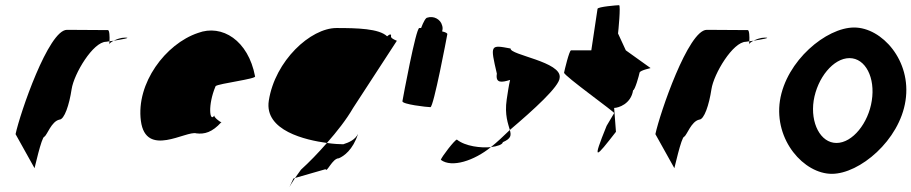

<svg xmlns="http://www.w3.org/2000/svg" viewBox="-20 -662 3513 740"><path d="M40 -145 113 -14C112 -6 140 -135 151 -135C162 -142 178 -194 209 -201C228 -201 247 -258 256 -318C265 -378 339 -501 389 -501C389 -501 394 -502 402 -503C403 -520 402 -546 396 -546C396 -546 291 -547 238 -547C167 -547 57 -225 40 -145ZM402 -503C402 -498 401 -494 401 -491C401 -494 408 -500 418 -505C412 -504 407 -504 402 -503ZM418 -505C449 -510 489 -517 462 -517C446 -517 430 -511 418 -505Z M523 -196C542 -52 698 -160 737 -148C768 -144 798 -152 833 -191C825 -193 803 -212 806 -217C788 -188 780 -257 811 -330C821 -340 971 -358 963 -368C937 -506 836 -570 743 -535C618 -493 504 -341 523 -196ZM806 -217V-218ZM834 -192 833 -191C835 -191 835 -191 834 -190Z M1016 -274C998 -158 1159 -122 1240 -111C1278 -154 1315 -201 1341 -246L1509 -504C1516 -504 1485 -512 1487 -522C1489 -533 1481 -530 1472 -522C1441 -552 1356 -554 1277 -554C1177 -554 1040 -428 1016 -274ZM1111 26C1088 76 1092 62 1117 24ZM1117 24 1235 -10C1239 6 1261 -52 1286 -52C1305 -60 1340 -84 1360 -146C1349 -124 1326 -113 1303 -106C1291 -106 1267 -107 1240 -111C1206 -72 1171 -36 1140 -8C1131 4 1123 15 1117 24Z M1531 -272C1529 -260 1626 -249 1639 -249C1651 -249 1702 -518 1704 -530C1705 -534 1697 -538 1684 -541C1686 -548 1687 -556 1684 -564C1678 -588 1651 -602 1627 -594C1621 -594 1612 -578 1603 -554H1596C1583 -554 1533 -284 1531 -272Z M1679 -46C1721 -14 1808 -43 1872 -95C1834 -91 1773 -98 1741 -124C1733 -124 1681 -56 1679 -46ZM1895 -378C1889 -340 1914 -344 1946 -354C1941 -333 1937 -306 1933 -279C1924 -218 1939 -184 1945 -161C2037 -239 2136 -329 2137 -362C2147 -424 1944 -450 1948 -475C1869 -490 1869 -490 1895 -378ZM1872 -95C1897 -98 1917 -105 1918 -114C1950 -128 1951 -140 1945 -161C1920 -137 1896 -114 1872 -95Z M2154 -382C2152 -371 2355 -226 2347 -226L2318 -177C2260 -34 2276 -54 2354 -154L2347 -246C2363 -246 2412 -261 2420 -314C2427 -314 2443 -371 2445 -382C2447 -392 2494 -400 2487 -400L2392 -468L2362 -533C2363 -540 2373 -642 2366 -642C2359 -642 2284 -636 2283 -628L2259 -468H2181C2174 -468 2156 -392 2154 -382Z M2506 -145 2579 -14C2578 -6 2606 -135 2617 -135C2628 -142 2644 -194 2675 -201C2694 -201 2713 -258 2722 -318C2731 -378 2805 -501 2855 -501C2855 -501 2860 -502 2868 -503C2869 -520 2868 -546 2862 -546C2862 -546 2757 -547 2704 -547C2633 -547 2523 -225 2506 -145ZM2868 -503C2868 -498 2867 -494 2867 -491C2867 -494 2874 -500 2884 -505C2878 -504 2873 -504 2868 -503ZM2884 -505C2915 -510 2955 -517 2928 -517C2912 -517 2896 -511 2884 -505Z M2986 -274C2963 -121 3079 8 3186 8C3293 8 3447 -121 3470 -274C3494 -428 3379 -556 3272 -556C3165 -556 3010 -428 2986 -274ZM3116 -274C3130 -362 3192 -438 3254 -438C3316 -438 3354 -362 3340 -274C3327 -188 3266 -111 3204 -111C3142 -111 3103 -188 3116 -274Z"/></svg>

Font: Ampere
Style: SuCndIta
Weight: 400
Version: Version 1